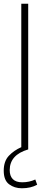

<svg xmlns="http://www.w3.org/2000/svg" viewBox="-31 -800 254 1028"><path d="M86 208Q46 208 17.5 186.5Q-11 165 -11 114Q-11 63 16.5 34Q44 5 83 -12V-780H120V0Q21 29 21 111Q21 142 37.5 159Q54 176 88 176Q126 176 158 161L168 189Q134 208 86 208Z"/></svg>

Font: Tanohe Sans ExtraLight
Style: Regular
Weight: 250
Designer: Village Type and Design LLC & Cristiano Sobral
Foundry: Cooper Hewitt Smithsonian Design Museum
Version: Version 1.00;September 29, 2021;FontCreator 13.0.0.2655 64-b